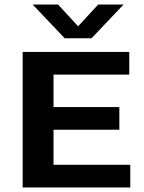

<svg xmlns="http://www.w3.org/2000/svg" viewBox="-20 -823 634 843"><path d="M79.5 0V-595H547.5V-495.5H215V-99.5H552V0ZM154.5 -253.5V-353H504V-253.5ZM264 -655 123.5 -803H235L336 -693.5H310L411 -803H522.5L382 -655Z"/></svg>

Font: Encode Sans SC SemiExpanded SemiBold
Style: Regular
Weight: 600
Width: 6
Designer: Multiple Designers
Foundry: Impallari Type
Version: Version 3.002